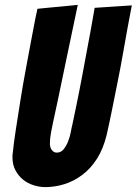

<svg xmlns="http://www.w3.org/2000/svg" viewBox="-20 -747 559 785"><path d="M165 18Q142 18 118 10.5Q94 3 75 -12Q56 -27 43.5 -50Q31 -73 31 -104Q31 -108 31 -112Q31 -116 32 -120Q36 -161 45 -219Q54 -277 64 -340Q74 -403 86 -466.5Q98 -530 107.5 -582Q117 -634 124 -668.5Q131 -703 133 -711Q154 -713 183 -716Q212 -719 237 -721Q268 -724 298 -727Q272 -606 252 -508Q243 -466 234.5 -424Q226 -382 218.5 -347Q211 -312 205.5 -286.5Q200 -261 196.5 -245Q193 -229 188.5 -204.5Q184 -180 184 -160Q184 -144 192 -133.5Q200 -123 212 -123Q229 -123 240 -136.5Q251 -150 258.5 -169Q266 -188 269.5 -207.5Q273 -227 276 -238Q282 -267 289.5 -302.5Q297 -338 304.5 -376.5Q312 -415 319.5 -455Q327 -495 334 -533Q351 -621 367 -715L519 -725Q519 -725 514 -699Q509 -673 501 -630Q493 -587 483.5 -532Q474 -477 462 -417.5Q450 -358 438.5 -300.5Q427 -243 416 -195Q402 -138 376.5 -98Q351 -58 316.5 -32Q282 -6 243 6Q204 18 165 18Z"/></svg>

Font: Bangers
Style: Regular
Weight: 400
Designer: vernon adams
Foundry: Vernon Adams
Version: Version 2.000